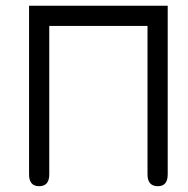

<svg xmlns="http://www.w3.org/2000/svg" viewBox="-20 -641 655 668"><path d="M81.1 -621.1H563.5V-34.2Q563.5 6.8 529.3 6.8Q493.2 6.8 493.2 -34.2V-550.8H151.4V-34.2Q151.4 6.8 116.2 6.8Q81.1 6.8 81.1 -34.2Z"/></svg>

Font: Jura
Style: DemiBold
Weight: 600
Version: Version 2.4